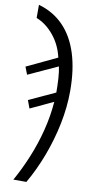

<svg xmlns="http://www.w3.org/2000/svg" viewBox="-108 -809 543 1093"><g transform="rotate(10 163.5 -262.5)"><path d="M53.7 240.2Q93.3 169.4 125.5 91.1Q157.7 12.7 178.7 -70.1Q199.7 -152.8 206.1 -236.3L73.7 -174.3L56.6 -220.2L208.5 -290.5Q208.5 -329.6 206.1 -369.6Q203.6 -409.7 197.3 -439.5L26.9 -361.3L9.8 -405.3L185.1 -488.3Q168.5 -561 124 -614.5Q79.6 -668 24.4 -689V-765.1Q109.9 -740.7 167.7 -681.4Q225.6 -622.1 255.1 -529.3Q284.7 -436.5 284.7 -312.5Q284.7 -219.2 264.9 -122.1Q245.1 -24.9 210.2 67.6Q175.3 160.2 128.9 240.2Z"/></g></svg>

Font: Open Sans Condensed
Style: Italic
Weight: 400
Width: 3
Italic angle: -12°
Designer: Monotype Design Team
Foundry: Monotype Imaging Inc.
Version: Version 3.000